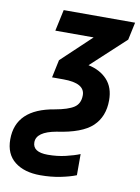

<svg xmlns="http://www.w3.org/2000/svg" viewBox="-142 -603 660 903"><g transform="rotate(10 188.5 -152.0)"><path d="M284 210V109Q257 120 217 129.5Q177 139 132 139Q60 139 60 92Q60 42 154 25Q274 8 323 -38.5Q372 -85 372 -163Q372 -224 338.5 -260.5Q305 -297 248 -309L411 -460L429 -544H88L66 -442H249L107 -308L89 -223H143Q246 -223 246 -165Q246 -125 218 -106.5Q190 -88 128 -77Q-54 -47 -54 98Q-54 168 -8.5 204Q37 240 114 240Q165 240 209.5 231Q254 222 284 210Z"/></g></svg>

Font: Noto Sans UI SemiCondensed
Style: Bold Italic
Weight: 700
Width: 4
Designer: Monotype Design Team
Foundry: Monotype Imaging Inc.
Version: 1.001